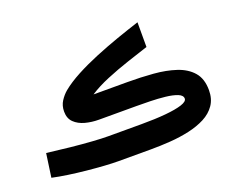

<svg xmlns="http://www.w3.org/2000/svg" viewBox="-106 -828 1219 1006"><g transform="rotate(-20 503.0 -325.0)"><path d="M577.6 0H397.5Q366.2 0 320.3 -2.9Q274.4 -5.9 223.1 -11Q171.9 -16.1 123.3 -23.2Q74.7 -30.3 37.1 -38.6L55.7 -169.9Q121.1 -161.6 185.1 -155Q249 -148.4 303.2 -144.8Q357.4 -141.1 392.6 -141.1H577.1Q653.8 -141.1 711.9 -146.5Q770 -151.9 803 -162.6Q835.9 -173.3 835.9 -189.5Q835.9 -208 810.1 -218.3Q784.2 -228.5 744.1 -232.9Q704.1 -237.3 661.1 -238.3Q618.2 -239.3 584 -239.3H375.5Q335.9 -239.3 299.8 -249Q263.7 -258.8 241 -281Q218.3 -303.2 218.3 -341.3Q218.3 -374.5 234.4 -399.4Q250.5 -424.3 271.5 -441.9Q309.6 -473.1 364.3 -502.2Q418.9 -531.2 482.9 -557.6Q546.9 -584 612.8 -607.2Q678.7 -630.4 739.7 -649.9V-512.2Q685.5 -494.6 622.3 -473.6Q559.1 -452.6 499 -427.7Q439 -402.8 394 -373.5H582.5Q657.2 -373.5 726.6 -367.9Q795.9 -362.3 850.8 -344Q905.8 -325.7 938 -288.6Q970.2 -251.5 970.2 -188Q970.2 -139.2 947 -105.5Q923.8 -71.8 883.8 -51Q843.8 -30.3 793 -19Q742.2 -7.8 686.8 -3.9Q631.3 0 577.6 0Z"/></g></svg>

Font: Vazirmatn FD NL ExtraBold
Style: Regular
Weight: 800
Designer: Saber Rastikerdar
Foundry: Saber Rastikerdar
Version: Version 33.003